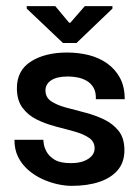

<svg xmlns="http://www.w3.org/2000/svg" viewBox="-20 -595 455 625"><path d="M213 10Q192 10 167 4.5Q142 -1 117 -12.5Q92 -24 71.5 -42Q51 -60 39 -84Q27 -108 27 -140H121Q121 -139 122.5 -127Q124 -115 132 -100.5Q140 -86 158 -75Q176 -64 210 -64Q237 -64 254 -71Q271 -78 279.5 -88.5Q288 -99 288 -112Q288 -134 269.5 -146.5Q251 -159 222 -167Q193 -175 160.5 -183.5Q128 -192 99.5 -206Q71 -220 53 -244.5Q35 -269 35 -308Q35 -366 81 -395Q127 -424 198 -424Q236 -424 269.5 -415.5Q303 -407 329 -388.5Q355 -370 370.5 -341.5Q386 -313 386 -272H292Q293 -295 284.5 -309.5Q276 -324 262 -332Q248 -340 232 -343Q216 -346 201 -346Q165 -346 146.5 -333.5Q128 -321 128 -301Q128 -278 146.5 -265.5Q165 -253 194.5 -245Q224 -237 257 -228.5Q290 -220 319 -206Q348 -192 366.5 -168.5Q385 -145 385 -106Q385 -67 363.5 -41.5Q342 -16 303.5 -3Q265 10 213 10ZM185 -455 67 -567V-575H160L205 -521H209L256 -575H346V-567L229 -455Z"/></svg>

Font: Darker Grotesque Light
Style: Bold
Weight: 700
Version: Version 1.000;gftools[0.9.28]